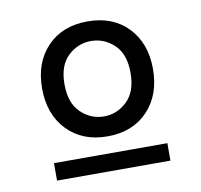

<svg xmlns="http://www.w3.org/2000/svg" viewBox="-61 -772 636 607"><g transform="rotate(-10 257.0 -468.5)"><path d="M127.5 -657.5Q176 -708 257 -708Q338 -708 386.5 -657.5Q435 -607 435 -524Q435 -441 386.5 -390Q338 -339 257 -339Q176 -339 127.5 -390Q79 -441 79 -524Q79 -607 127.5 -657.5ZM183 -433.5Q215 -403 257 -403Q299 -403 331 -433.5Q363 -464 363 -524.5Q363 -585 331 -615Q299 -645 257 -645Q215 -645 183 -615Q151 -585 151 -524.5Q151 -464 183 -433.5ZM75 -285H439V-229H75Z"/></g></svg>

Font: Varela
Style: Regular
Weight: 400
Designer: Joe Prince
Foundry: Joe Prince
Version: Version 1.000